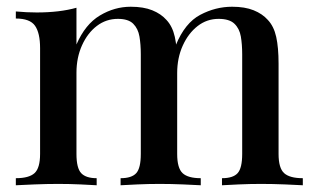

<svg xmlns="http://www.w3.org/2000/svg" viewBox="-20 -550 934 570"><path d="M368 -530Q406 -530 432 -519.5Q458 -509 474 -491Q492 -472 499 -440.5Q506 -409 506 -361V-93Q506 -51 522 -36Q538 -21 576 -21V0Q559 -1 523.5 -2.5Q488 -4 454 -4Q420 -4 387.5 -2.5Q355 -1 338 0V-21Q371 -21 384.5 -36Q398 -51 398 -93V-389Q398 -418 394 -441.5Q390 -465 375.5 -479.5Q361 -494 330 -494Q295 -494 267.5 -473Q240 -452 223.5 -415.5Q207 -379 207 -334V-93Q207 -51 221 -36Q235 -21 267 -21V0Q251 -1 219 -2.5Q187 -4 153 -4Q119 -4 82 -2.5Q45 -1 27 0V-21Q66 -21 82.5 -36Q99 -51 99 -93V-407Q99 -452 84 -473.5Q69 -495 27 -495V-516Q59 -513 89 -513Q123 -513 152.5 -516.5Q182 -520 207 -527V-418Q233 -478 276.5 -504Q320 -530 368 -530ZM669 -530Q707 -530 733 -519.5Q759 -509 775 -491Q793 -472 800 -440.5Q807 -409 807 -361V-93Q807 -51 823.5 -36Q840 -21 879 -21V0Q862 -1 826 -2.5Q790 -4 755 -4Q721 -4 688.5 -2.5Q656 -1 639 0V-21Q672 -21 685.5 -36Q699 -51 699 -93V-389Q699 -418 695 -441.5Q691 -465 676 -479.5Q661 -494 629 -494Q594 -494 566.5 -472.5Q539 -451 522.5 -414.5Q506 -378 506 -333L502 -416Q529 -482 574.5 -506Q620 -530 669 -530Z"/></svg>

Font: Playfair Display Medium
Style: Regular
Weight: 500
Designer: Claus Eggers Sørensen
Foundry: Claus Eggers Sørensen
Version: Version 1.203